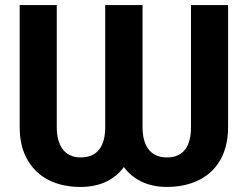

<svg xmlns="http://www.w3.org/2000/svg" viewBox="-20 -731 986 761"><path d="M642 -107C573 -107 545 -157 545 -227V-711H397V-227C397 -154 368 -107 300 -107C233 -107 205 -158 205 -227V-711H58V-227C58 -188 64 -154 76 -124C110 -41 185 10 300 10C379 10 436 -21 471 -69C506 -21 563 10 642 10C677 10 709 5 739 -5C827 -35 884 -109 884 -227V-711H737V-227C737 -154 709 -107 642 -107Z"/></svg>

Font: Asimov
Style: Regular
Weight: 500
Designer: Google
Version: Version 2.000980; 2014